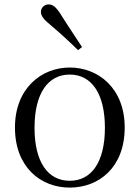

<svg xmlns="http://www.w3.org/2000/svg" viewBox="-20 -838 636 873"><path d="M297 15C430 15 547 -77 547 -258C547 -438 426 -531 297 -531C169 -531 48 -437 48 -258C48 -78 165 15 297 15ZM297 -16C198 -16 137 -101 137 -257C137 -413 198 -499 297 -499C396 -499 457 -413 457 -257C457 -101 396 -16 297 -16ZM353 -624C322 -672 289 -720 256 -773C235 -806 220 -818 201 -818C184 -818 166 -805 166 -784C166 -766 179 -749 210 -724C254 -687 295 -649 335 -610Z"/></svg>

Font: Noto Serif CJK KR
Style: Regular
Weight: 400
Designer: Ryoko NISHIZUKA 西塚涼子 (kana & ideographs); Frank Grießhammer (Latin, Greek & Cyrillic); Wenlong ZHANG 张文龙 (bopomofo); San
Foundry: Adobe
Version: Version 2.001;hotconv 1.1.0;makeotfexe 2.6.0